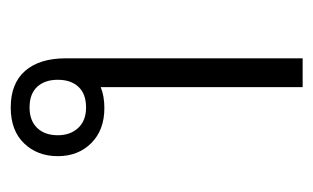

<svg xmlns="http://www.w3.org/2000/svg" viewBox="-136 -456 598 367"><g transform="rotate(90 163.5 -273.0)"><path d="M147 -552V-166Q164 -173 187 -173Q229 -173 254 -148Q279 -123 279 -84Q279 -45 254.5 -19.5Q230 6 186 6Q140 6 116 -21.5Q92 -49 92 -99V-552ZM186 -138Q160 -138 146.5 -123.5Q133 -109 133 -84Q133 -59 146.5 -44.5Q160 -30 186 -30Q211 -30 225 -44.5Q239 -59 239 -84Q239 -108 225 -123Q211 -138 186 -138Z"/></g></svg>

Font: Noto Sans Thai Looped Light
Style: Regular
Weight: 300
Designer: Sasikarn Vongin, Ben Mitchell
Foundry: The Fontpad Ltd
Version: Version 1.001; ttfautohint (v1.8.4.7-5d5b)